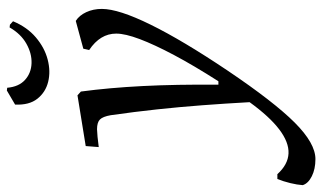

<svg xmlns="http://www.w3.org/2000/svg" viewBox="-321 -495 940 560"><g transform="rotate(-90 149.0 -215.0)"><path d="M287 -442 368 -464Q384 -454 393.5 -433.5Q403 -413 403 -388Q403 -339 357 -245.5Q311 -152 223 -21Q132 114 71.5 174.5Q11 235 -35 235Q-64 235 -85 224.5Q-106 214 -111 198Q-110 182 -105 161.5Q-100 141 -93 124H-79Q-51 155 -18.5 156.5Q14 158 51.5 129.5Q89 101 131 43Q127 -29 122 -95Q117 -161 110 -226.5Q103 -292 93 -362Q89 -385 80.5 -393.5Q72 -402 52 -402Q46 -402 30 -400.5Q14 -399 0 -397L3 -435L151 -459L162 -449Q173 -367 178 -269.5Q183 -172 182 -48H192Q238 -120 268.5 -177.5Q299 -235 315 -277.5Q331 -320 331 -346Q331 -393 283 -425ZM367 -647Q350 -606 320 -580.5Q290 -555 255.5 -546Q221 -537 190.5 -544.5Q160 -552 141 -576Q122 -600 124 -641L165 -665L173 -664Q176 -630 196 -612Q216 -594 244.5 -593Q273 -592 301.5 -608Q330 -624 349 -657L357 -656Z"/></g></svg>

Font: Alegreya
Style: Italic
Weight: 400
Italic angle: -7°
Designer: Juan Pablo del Peral
Foundry: Huerta Tipografica
Version: Version 2.009